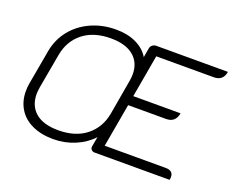

<svg xmlns="http://www.w3.org/2000/svg" viewBox="-115 -903 1343 1107"><g transform="rotate(20 556.5 -350.0)"><path d="M56 -197Q56 -224 60 -245L98 -458Q111 -531 156 -588Q201 -645 271 -677Q341 -709 425 -709Q496 -709 548.5 -684Q601 -659 628 -614L638 -672Q640 -684 650.5 -692Q661 -700 673 -700H1113Q1104 -643 1047 -643H694L648 -382H938Q928 -323 871 -323H638L591 -57H965Q1012 -57 1012 -17Q1012 -12 1010 0H550Q537 0 529.5 -8.5Q522 -17 524 -29L535 -89Q492 -43 430 -17Q368 9 298 9Q224 9 169 -16.5Q114 -42 85 -89Q56 -136 56 -197ZM561 -244 598 -457Q602 -477 602 -499Q602 -570 553.5 -610.5Q505 -651 414 -651Q309 -651 243.5 -599Q178 -547 162 -457L124 -245Q120 -217 120 -204Q120 -131 168 -90Q216 -49 308 -49Q413 -49 479 -101.5Q545 -154 561 -244Z"/></g></svg>

Font: K2D ExtraLight
Style: Italic
Weight: 275
Italic angle: -10°
Designer: Katatrad Aksorn Co.,Ltd.
Foundry: Cadson Demak Co.,Ltd.
Version: Version 1.000; ttfautohint (v1.6)